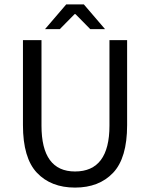

<svg xmlns="http://www.w3.org/2000/svg" viewBox="-20 -838 680 870"><path d="M84 -271V-656H168V-269Q168 -61 320 -61Q476 -61 476 -269V-656H556V-271Q556 -122 492.5 -55Q429 12 320 12Q211 12 147.5 -55Q84 -122 84 -271ZM184 -706 280 -818H360L456 -706H389L322 -774H318L251 -706Z"/></svg>

Font: RibengUni
Style: Regular
Weight: 400
Designer: (1) Dr. Andrew Glass (Senior Program Manager at Microsoft Corporation)
(2) Bivuti Chakma (Chakma Font Designer & Keyboar
Foundry: Bivuti Chakma
Version: Version 2.2022; Updated on: 03 June 2022; Friday